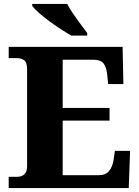

<svg xmlns="http://www.w3.org/2000/svg" viewBox="-20 -951 705 971"><path d="M24 0V-57H68Q91 -57 104 -70.5Q117 -84 117 -110V-599Q117 -637 101.5 -647Q86 -657 66 -657H24V-714H600L604 -526H527L522 -575Q518 -613 503 -631Q488 -649 451 -649H297V-405H534V-341H297V-65H479Q514 -65 531 -85.5Q548 -106 554 -139L561 -188H638L631 0ZM341 -771Q316 -785 286 -804.5Q256 -824 226.5 -846Q197 -868 174.5 -888Q152 -908 143 -921V-931H320Q331 -909 349.5 -882Q368 -855 387.5 -829Q407 -803 421 -784V-771Z"/></svg>

Font: Noto Serif Telugu ExtraBold
Style: Regular
Weight: 800
Designer: Jelle Bosma - Monotype Design Team
Foundry: Monotype Imaging Inc.
Version: Version 2.005; ttfautohint (v1.8.4.7-5d5b)